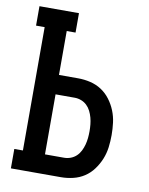

<svg xmlns="http://www.w3.org/2000/svg" viewBox="-83 -796 666 857"><g transform="rotate(10 250.0 -367.5)"><path d="M26 0V-88H65V-647H26V-735H205V-647H165V-448H252Q280 -448 307.5 -441.5Q335 -435 358 -420Q381 -405 398 -382.5Q415 -360 425.5 -334Q436 -308 439.5 -280Q443 -252 443 -224Q443 -196 439.5 -168.5Q436 -141 425.5 -115Q415 -89 398 -66Q381 -43 358 -28Q335 -13 307.5 -6.5Q280 0 252 0ZM252 -88Q267 -88 281.5 -93.5Q296 -99 307 -109.5Q318 -120 325 -134Q332 -148 336 -163Q340 -178 341.5 -193.5Q343 -209 343 -224Q343 -239 341.5 -254.5Q340 -270 336 -285Q332 -300 325 -314Q318 -328 307 -338.5Q296 -349 281.5 -354.5Q267 -360 252 -360H165V-88Z"/></g></svg>

Font: Iosevka Slab Semibold
Style: Regular
Weight: 600
Monospace: yes
Designer: Belleve Invis
Foundry: Belleve Invis
Version: Version 11.1.1; ttfautohint (v1.8.3)